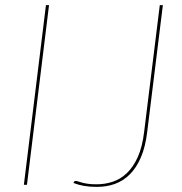

<svg xmlns="http://www.w3.org/2000/svg" viewBox="-20 -720 708 748"><path d="M73 0ZM85 0H73L159 -700H171ZM553.5 -206Q546.5 -148 529 -107.2Q511.5 -66.5 485.8 -40.8Q460 -15 426.8 -3.2Q393.5 8.5 355.5 8Q328.5 8 307.2 4.2Q286 0.5 266.5 -7L267.5 -10Q268.5 -11.5 269.5 -13.2Q270.5 -15 274.5 -15Q279 -15 284.8 -13Q290.5 -11 299.8 -8.5Q309 -6 322.5 -4Q336 -2 356.5 -2Q389 -2 419.2 -12Q449.5 -22 474.2 -45.5Q499 -69 516.8 -108.2Q534.5 -147.5 541.5 -206L602.5 -700H614.5Z"/></svg>

Font: Lato Hairline
Style: Italic
Weight: 100
Italic angle: -7°
Designer: Lukasz Dziedzic
Foundry: tyPoland Lukasz Dziedzic
Version: Version 2.007; 2014-02-27